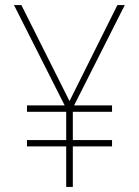

<svg xmlns="http://www.w3.org/2000/svg" viewBox="-20 -734 545 754"><path d="M253 -337 441 -714H470L271 -320H420V-295H266V-184H420V-159H266V0H240V-159H86V-184H240V-295H86V-320H234L35 -714H64Z"/></svg>

Font: Noto Sans Lao UI SemCond Thin
Style: Regular
Weight: 100
Width: 4
Designer: Monotype Design Team
Foundry: Monotype Imaging Inc.
Version: Version 2.000; ttfautohint (v1.8.4.7-5d5b)